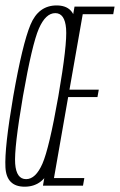

<svg xmlns="http://www.w3.org/2000/svg" viewBox="-22 -700 452 724"><path d="M71 4Q139.5 4 169.5 -68.8Q199.5 -141.5 234 -337Q267.5 -532 263.8 -605.8Q260 -679.5 191.5 -679.5Q123 -679.5 92.8 -606.5Q62.5 -533.5 28 -337Q-5.5 -141.5 -1.5 -68.8Q2.5 4 71 4ZM76.5 -24.5Q39.5 -24.5 35.2 -82.8Q31 -141 64.5 -337Q99 -533.5 124.5 -592Q150 -650.5 186.5 -650.5Q222.5 -650.5 227.2 -592.2Q232 -534 198 -337Q163.5 -141 138 -82.8Q112.5 -24.5 76.5 -24.5ZM140 0H291L296 -28.5H181.5L235 -334H345.5L350.5 -362H240L290 -646.5H405L410 -675H259Z"/></svg>

Font: Anybody ExtraCondensed ExtraLight
Style: Italic
Weight: 250
Width: 2
Italic angle: -10°
Version: Version 1.113;gftools[0.9.25]